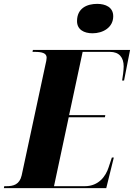

<svg xmlns="http://www.w3.org/2000/svg" viewBox="-62 -972 692 992"><path d="M416 -800C470 -800 523 -830 523 -888C523 -935 483 -952 440 -952C388 -952 336 -930 336 -863C336 -819 372 -800 416 -800ZM-42 0H487L526 -158H516L499 -107C485 -63 449 -10 376 -10H217L293 -366H480L482 -377H295L365 -704H506C554 -704 577 -675 577 -629C577 -609 572 -573 569 -556H579L610 -714H108L106 -704H117C154 -704 179 -698 179 -674C179 -665 176 -651 173 -639L50 -66C39 -18 7 -10 -29 -10H-40Z"/></svg>

Font: Noto Serif Display Condensed Black
Style: Italic
Weight: 900
Width: 3
Italic angle: -12°
Designer: Monotype Design Team
Foundry: Monotype Imaging Inc.
Version: Version 2.009